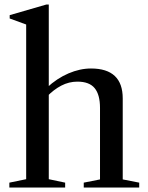

<svg xmlns="http://www.w3.org/2000/svg" viewBox="-20 -842 666 862"><path d="M22 0V-22L97.5 -37.5V-732L23.5 -759V-774L187.5 -821.5H199V-37.5L272.5 -22V0ZM356 0V-22L429 -36.5V-357.5Q429 -417 405 -446.2Q381 -475.5 327.5 -475.5Q289.5 -475.5 255 -457.5Q220.5 -439.5 190 -407.5V-448Q236 -490.5 287.5 -512.5Q339 -534.5 388.5 -534.5Q531 -534.5 531 -400V-36.5L605 -22V0Z"/></svg>

Font: Libre Caslon Text
Style: Regular
Weight: 400
Designer: Pablo Impallari, Rodrigo Fuenzalida, Katja Schimmel
Foundry: Pablo Impallari, Rodrigo Fuenzalida
Version: Version 2.000